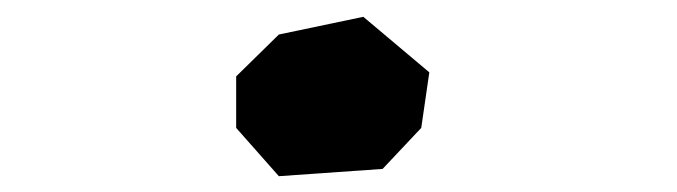

<svg xmlns="http://www.w3.org/2000/svg" viewBox="-20 -455 821 233"><path d="M266.6 -362.3V-299.8L318.4 -241.2L444.3 -250L491.2 -299.8L501 -367.2L420.9 -434.6L318.4 -413.1Z"/></svg>

Font: MaokenAssortedSans-TC
Style: Regular
Weight: 500
Version: Version 0.83